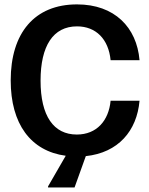

<svg xmlns="http://www.w3.org/2000/svg" viewBox="-20 -682 663 852"><path d="M310.8 150 360.8 10.8C504.2 -4.2 587.5 -100.8 599.2 -235H470.8C462.5 -146.7 409.2 -85 320.8 -85C218.3 -85 160 -166.7 160 -324.2C160 -478.3 215.8 -565 321.7 -565C405.8 -565 461.7 -508.3 470.8 -415H599.2C586.7 -560.8 488.3 -662.5 321.7 -662.5C133.3 -662.5 27.5 -535.8 27.5 -325C27.5 -132.5 115.8 -11.7 271.7 9.2L193.3 145V150Z"/></svg>

Font: Familjen Grotesk SemiBold
Style: Regular
Weight: 600
Designer: Anders Wikstroem, Jonas Baeckman, Matilda Gysing, Kristian Moeller
Foundry: Familjen STHLM AB
Version: Version 2.000